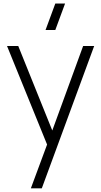

<svg xmlns="http://www.w3.org/2000/svg" viewBox="-20 -792 556 1052"><path d="M283 -627.5H229.5L283 -772.5H336.5ZM149 240 238 0 18.5 -540H80L266.5 -77L435.5 -540H496L209 240Z"/></svg>

Font: Vela Sans Light
Style: Regular
Weight: 300
Designer: Principal design: Mikhail Sharanda - project Manrope.
Design modification: Ravid Balaliev
Foundry: Mikhail Sharanda
Version: Version 1.001